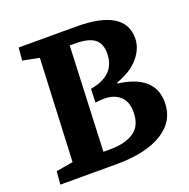

<svg xmlns="http://www.w3.org/2000/svg" viewBox="-125 -820 923 939"><g transform="rotate(-20 336.5 -350.0)"><path d="M621 -549Q621 -495 580 -447.5Q539 -400 464 -374V-369Q554 -358 602 -317Q650 -276 650 -205Q650 -107 564 -53.5Q478 0 325 0H32L38 -68L126 -83L150 -617L64 -634L70 -700H368Q621 -700 621 -549ZM333 -389Q467 -412 467 -526Q467 -578 435.5 -601Q404 -624 337 -624H308L285 -79H321Q399 -79 444.5 -110Q490 -141 490 -212Q490 -266 459.5 -294Q429 -322 376 -322Q361 -322 351.5 -321Q342 -320 331 -318Z"/></g></svg>

Font: Literata 12pt
Style: Bold Italic
Weight: 700
Italic angle: -2°
Designer: Latin by Veronika Burian and Jose Scaglione. Greek by Irene Vlachou. Cyrillic by Vera Evstafieva
Foundry: TypeTogether
Version: Version 3.002